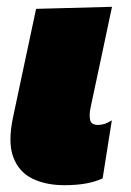

<svg xmlns="http://www.w3.org/2000/svg" viewBox="-20 -528 386 564"><path d="M169 16Q115.5 16 75.8 -3Q36 -22 19.2 -65.8Q2.5 -109.5 18.5 -184.5Q25 -214 29 -233.8Q33 -253.5 38 -276.5Q54 -350.5 64.5 -400.8Q75 -451 86 -502L309 -508Q292 -426.5 277 -357Q262 -287.5 252 -240L246 -211.5Q241.5 -190 244.8 -175.5Q248 -161 268 -161Q277 -161 286.2 -163.8Q295.5 -166.5 308.5 -174.5L281.5 -4Q261.5 5.5 233.5 10.8Q205.5 16 169 16Z"/></svg>

Font: Commissioner Black
Style: Italic
Weight: 900
Italic angle: -12°
Designer: Kostas Bartsokas
Foundry: Kostas Bartsokas
Version: Version 1.000; ttfautohint (v1.8.3)